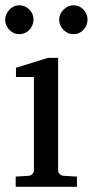

<svg xmlns="http://www.w3.org/2000/svg" viewBox="-26 -716 356 736"><path d="M34.2 0V-39.1L83 -42Q92.3 -43 98.1 -48.8Q104 -54.7 104 -64V-420.9H35.2V-456.1L157.2 -494.1H196.8V-64Q196.8 -54.7 202.9 -48.8Q209 -43 217.8 -42L269 -39.1V0ZM102.5 -641.1Q102.5 -629.9 98.1 -619.6Q93.8 -609.4 86.4 -601.6Q79.1 -593.8 69.1 -589.4Q59.1 -585 47.9 -585Q36.6 -585 26.9 -589.4Q17.1 -593.8 9.8 -601.6Q2.4 -609.4 -2 -619.1Q-6.3 -628.9 -6.3 -640.1Q-6.3 -650.9 -2 -660.9Q2.4 -670.9 9.8 -678.7Q17.1 -686.5 26.9 -691.2Q36.6 -695.8 47.9 -695.8Q59.1 -695.8 69.1 -691.4Q79.1 -687 86.4 -679.7Q93.8 -672.4 98.1 -662.4Q102.5 -652.3 102.5 -641.1ZM309.6 -641.1Q309.6 -629.9 305.4 -619.6Q301.3 -609.4 293.9 -601.6Q286.6 -593.8 276.9 -589.4Q267.1 -585 255.9 -585Q244.6 -585 234.6 -589.4Q224.6 -593.8 217 -601.6Q209.5 -609.4 205.1 -619.6Q200.7 -629.9 200.7 -641.1Q200.7 -651.4 205.1 -661.4Q209.5 -671.4 217.3 -679Q225.1 -686.5 234.9 -691.2Q244.6 -695.8 255.9 -695.8Q267.1 -695.8 276.9 -691.4Q286.6 -687 293.9 -679.4Q301.3 -671.9 305.4 -661.9Q309.6 -651.9 309.6 -641.1Z"/></svg>

Font: Charis SIL Eur
Style: Regular
Weight: 400
Foundry: SIL International
Version: Version 5.000